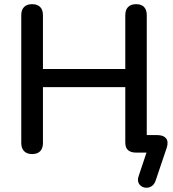

<svg xmlns="http://www.w3.org/2000/svg" viewBox="-20 -732 828 921"><path d="M726 136Q720 152 709 160Q698 168 684.5 168.5Q671 169 660 162.5Q649 156 644 143.5Q639 131 645 113L688 -16L697 0H633Q608 0 594.5 -11.5Q581 -23 581 -48V-314H186V-46Q186 -21 173 -7Q160 7 134 7Q109 7 95.5 -7Q82 -21 82 -46V-659Q82 -685 95.5 -698.5Q109 -712 134 -712Q159 -712 172.5 -698.5Q186 -685 186 -659V-401H581V-659Q581 -685 594.5 -698.5Q608 -712 633 -712Q658 -712 671 -698.5Q684 -685 684 -659V-38L637 -84H734Q764 -84 776.5 -68.5Q789 -53 780 -24Z"/></svg>

Font: Nunito SemiBold
Style: Regular
Weight: 600
Designer: Vernon Adams
Foundry: Vernon Adams
Version: Version 3.602